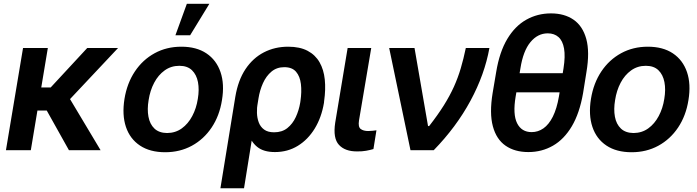

<svg xmlns="http://www.w3.org/2000/svg" viewBox="-20 -802 3721 1025"><path d="M235.4 -545.9 144.5 0H11.7L103 -545.9ZM610.4 -545.9 296.4 -211.9H151.9L154.3 -335H250.5L445.8 -545.9ZM348.1 0 222.2 -225.1 338.4 -298.8 517.1 0Z M861.8 10.7Q780.8 10.7 727.3 -24.9Q673.8 -60.5 652.3 -124.5Q630.9 -188.5 644.5 -273.9Q658.2 -357.9 700 -420.4Q741.7 -482.9 805.4 -517.8Q869.1 -552.7 948.2 -552.7Q1028.8 -552.7 1082 -517.1Q1135.3 -481.4 1157.2 -417.2Q1179.2 -353 1165 -267.6Q1151.9 -184.1 1109.9 -121.3Q1067.9 -58.6 1004.2 -23.9Q940.4 10.7 861.8 10.7ZM872.1 -91.8Q917 -92.3 950.7 -116.7Q984.4 -141.1 1006.3 -182.4Q1028.3 -223.6 1036.1 -274.4Q1044.4 -323.7 1036.9 -363.5Q1029.3 -403.3 1004.9 -427Q980.5 -450.7 937.5 -450.7Q893.1 -450.7 858.9 -426Q824.7 -401.4 803 -360.1Q781.2 -318.8 773.4 -267.6Q765.1 -218.8 772.5 -179Q779.8 -139.2 804.4 -115.7Q829.1 -92.3 872.1 -91.8ZM916.5 -613.8 977.5 -781.7H1097.7L995.1 -613.8Z M1156.7 203.1 1236.3 -285.6Q1251 -373.5 1290.5 -432.9Q1330.1 -492.2 1388.7 -522.5Q1447.3 -552.7 1518.1 -552.7Q1580.6 -552.7 1622.1 -530.8Q1663.6 -508.8 1686 -469.5Q1708.5 -430.2 1713.9 -377.2Q1719.2 -324.2 1710.4 -262.7L1709.5 -252.9Q1696.3 -174.8 1660.2 -115.7Q1624 -56.6 1569.8 -23.4Q1515.6 9.8 1447.8 9.8Q1386.7 9.8 1352.8 -18.1Q1318.8 -45.9 1304 -95.7Q1289.1 -145.5 1285.2 -212.4L1355.5 -252Q1351.1 -227.1 1351.8 -199.7Q1352.5 -172.4 1361.3 -148.7Q1370.1 -125 1389.9 -110.4Q1409.7 -95.7 1443.4 -95.7Q1485.8 -95.7 1514.2 -118.4Q1542.5 -141.1 1559.1 -177Q1575.7 -212.9 1582.5 -252.9L1584 -262.7Q1591.3 -312.5 1586.4 -353.5Q1581.5 -394.5 1560.5 -418.9Q1539.6 -443.4 1497.6 -443.4Q1457.5 -443.4 1429.2 -419.7Q1400.9 -396 1383.8 -357.9Q1366.7 -319.8 1359.9 -276.4L1282.7 203.1Z M1835.9 -545.9H1961.9L1896.5 -158.7Q1891.1 -124.5 1905.5 -113.5Q1919.9 -102.5 1946.3 -102.5Q1959 -102.5 1970.2 -104Q1981.4 -105.5 1989.7 -106.4L1973.6 -6.3Q1956.1 -1 1934.1 2.9Q1912.1 6.8 1886.7 6.3Q1822.3 6.8 1789.6 -28.6Q1756.8 -64 1769.5 -147Z M2171.4 0 2057.6 -545.9H2192.9L2265.1 -128.9H2271Q2317.4 -188.5 2349.4 -239.5Q2381.3 -290.5 2403.1 -338.6Q2424.8 -386.7 2439.7 -437Q2454.6 -487.3 2466.8 -545.9H2592.8Q2567.4 -404.3 2491.7 -264.2Q2416 -124 2295.4 0Z M3050.8 -411.1 3034.2 -309.1H2677.2L2694.3 -411.1ZM3110.8 -417.5 3092.8 -305.2Q3074.2 -197.8 3032.7 -127.9Q2991.2 -58.1 2931.9 -24.2Q2872.6 9.8 2800.8 9.8Q2728 9.8 2679 -24.2Q2629.9 -58.1 2611.1 -127.9Q2592.3 -197.8 2609.9 -305.2L2628.9 -417.5Q2646.5 -524.4 2688 -593.8Q2729.5 -663.1 2789.6 -696.8Q2849.6 -730.5 2921.4 -730.5Q2993.2 -730.5 3042 -696.8Q3090.8 -663.1 3109.9 -594Q3128.9 -524.9 3110.8 -417.5ZM2963.9 -287.1 2988.3 -437Q2998.5 -501.5 2991.2 -543Q2983.9 -584.5 2961.4 -604.2Q2939 -624 2904.3 -624Q2850.6 -624 2811.8 -577.1Q2772.9 -530.3 2758.3 -437L2732.9 -287.1Q2716.8 -191.9 2740.5 -144.3Q2764.2 -96.7 2818.4 -96.7Q2852.5 -96.7 2881.3 -116.9Q2910.2 -137.2 2931.4 -179.4Q2952.6 -221.7 2963.9 -287.1Z M3352.1 10.7Q3271 10.7 3217.5 -24.9Q3164.1 -60.5 3142.6 -124.5Q3121.1 -188.5 3134.8 -273.9Q3148.4 -357.9 3190.2 -420.4Q3231.9 -482.9 3295.7 -517.8Q3359.4 -552.7 3438.5 -552.7Q3519 -552.7 3572.3 -517.1Q3625.5 -481.4 3647.5 -417.2Q3669.4 -353 3655.3 -267.6Q3642.1 -184.1 3600.1 -121.3Q3558.1 -58.6 3494.4 -23.9Q3430.7 10.7 3352.1 10.7ZM3362.3 -91.8Q3407.2 -92.3 3440.9 -116.7Q3474.6 -141.1 3496.6 -182.4Q3518.6 -223.6 3526.4 -274.4Q3534.7 -323.7 3527.1 -363.5Q3519.5 -403.3 3495.1 -427Q3470.7 -450.7 3427.7 -450.7Q3383.3 -450.7 3349.1 -426Q3314.9 -401.4 3293.2 -360.1Q3271.5 -318.8 3263.7 -267.6Q3255.4 -218.8 3262.7 -179Q3270 -139.2 3294.7 -115.7Q3319.3 -92.3 3362.3 -91.8Z"/></svg>

Font: Inter Tight SemiBold
Style: Italic
Weight: 600
Italic angle: -9.39999°
Designer: Rasmus Andersson
Foundry: rsms
Version: Version 3.004